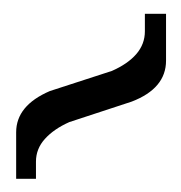

<svg xmlns="http://www.w3.org/2000/svg" viewBox="-20 -787 268 284"><path d="M225.6 -697.3Q225.6 -656.2 174.8 -636.7L82.5 -606.4Q59.6 -596.2 46.4 -581.5Q33.2 -566.9 33.2 -547.9V-522.5H3.9V-591.3Q3.9 -630.9 53.7 -652.3L145.5 -682.1Q168.9 -692.4 181.6 -707Q194.3 -721.7 194.3 -740.7V-766.6H225.6Z"/></svg>

Font: Arian Grqi
Style: Italic
Weight: 400
Italic angle: -15°
Designer: Ruben Hakobyan (Tarumian)
Foundry: Ruben Hakobyan (Tarumian)
Version: Version 1.002